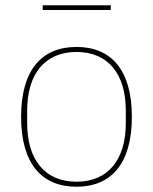

<svg xmlns="http://www.w3.org/2000/svg" viewBox="-20 -696 580 728"><path d="M270 12C137 12 60 -77 60 -253C60 -429 137 -518 270 -518C403 -518 480 -429 480 -253C480 -77 403 12 270 12ZM270 -7C391 -7 457 -92 457 -229V-277C457 -414 391 -499 270 -499C149 -499 83 -414 83 -277V-229C83 -92 149 -7 270 -7ZM142 -676H400V-658H142Z"/></svg>

Font: Plexus Sans Thin
Style: Regular
Weight: 250
Version: Version 2.001;PS 002.001;hotconv 1.0.70;makeotf.lib2.5.58329